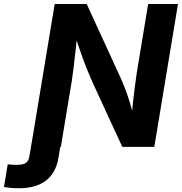

<svg xmlns="http://www.w3.org/2000/svg" viewBox="-139 -748 926 978"><path d="M-118.7 204.1 -99.6 88.9Q-88.9 90.3 -76.9 91.1Q-64.9 91.8 -54.2 91.8Q-21 91.8 -6.8 81.5Q7.3 71.3 10.7 47.9L29.3 -62H178.2L158.7 56.2Q146 132.8 95 171.9Q43.9 210.9 -43.5 210.9Q-65.9 210.9 -85.2 209Q-104.5 207 -118.7 204.1ZM19 0 139.6 -727.5H302.7L472.2 -358.4Q483.9 -333.5 496.3 -301.5Q508.8 -269.5 521.2 -229.7Q533.7 -189.9 544.4 -141.6L529.3 -135.3Q532.7 -174.3 537.6 -219.5Q542.5 -264.6 547.9 -306.4Q553.2 -348.1 557.6 -376.5L615.7 -727.5H767.6L647 0H483.9L329.6 -334.5Q314.5 -368.7 300.8 -403.3Q287.1 -438 272 -481.4Q256.8 -524.9 237.3 -583L256.3 -585.9Q250.5 -531.2 245.1 -483.2Q239.7 -435.1 235.1 -397.2Q230.5 -359.4 226.6 -335L170.9 0Z"/></svg>

Font: Inter 17pt
Style: Bold Italic
Weight: 700
Italic angle: -9.3988°
Version: Version 4.001;git-66647c0bb